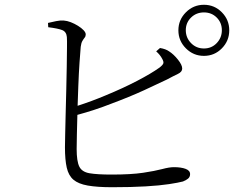

<svg xmlns="http://www.w3.org/2000/svg" viewBox="-20 -789 1040 804"><path d="M181 -693Q198 -697 215 -700.5Q232 -704 247 -703Q261 -702 276.5 -696Q292 -690 306.5 -681Q321 -672 330 -662.5Q339 -653 339 -645Q339 -637 334.5 -631.5Q330 -626 325 -617.5Q320 -609 318 -593Q316 -571 313 -527Q310 -483 308 -430Q307 -388 305 -346Q364 -365 421 -389Q494 -419 553.5 -450Q613 -481 648 -506Q662 -517 664 -524Q666 -531 659 -543Q655 -551 648.5 -559Q642 -567 634 -574L650 -588Q662 -586 671.5 -582.5Q681 -579 688 -574Q707 -562 725 -539.5Q743 -517 743 -502Q743 -488 725 -479.5Q707 -471 679 -456Q644 -439 583 -411Q522 -383 444 -354Q378 -328 304 -308Q303 -264 302 -228Q301 -186 301 -165Q301 -114 312 -91.5Q323 -69 355 -63.5Q387 -58 448 -58Q529 -58 579 -65.5Q629 -73 659 -81Q689 -89 708 -89Q738 -89 757 -82Q776 -75 776 -60Q776 -48 767.5 -41Q759 -34 746 -29Q727 -24 688 -18Q649 -12 589.5 -8.5Q530 -5 450 -5Q387 -5 347.5 -12Q308 -19 287.5 -36.5Q267 -54 259.5 -87Q252 -120 252 -172Q252 -192 253 -229.5Q254 -267 255 -314.5Q256 -362 257.5 -413Q259 -464 259.5 -509.5Q260 -555 260.5 -588Q261 -621 260 -634Q258 -656 240.5 -663Q223 -670 182 -675ZM727 -662Q727 -706 758.5 -737.5Q790 -769 834 -769Q878 -769 909 -737.5Q940 -706 940 -662Q940 -618 909 -586.5Q878 -555 834 -555Q790 -555 758.5 -586.5Q727 -618 727 -662ZM758 -662.5Q758 -631 780 -608.5Q802 -586 834 -586Q866 -586 887.5 -608.5Q909 -631 909 -662.5Q909 -694 887.5 -715.5Q866 -737 834 -737Q802 -737 780 -715.5Q758 -694 758 -662.5Z"/></svg>

Font: Early Summer Mincho Light
Style: Regular
Weight: 300
Designer: GuiWonder
Version: Version 1.002